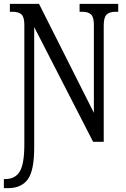

<svg xmlns="http://www.w3.org/2000/svg" viewBox="-28 -734 652 994"><path d="M-8 193H-1Q51 193 74.5 153.5Q98 114 98 13V-605Q98 -646 83 -659.5Q68 -673 37 -673H23V-714H174L458 -150V-605Q458 -645 443.5 -659Q429 -673 399 -673H384V-714H584V-673H569Q539 -673 524 -658.5Q509 -644 509 -601V0H454L149 -594V31Q149 150 115.5 195Q82 240 14 240H-8Z"/></svg>

Font: Noto Serif Cond
Style: Regular
Weight: 400
Width: 3
Designer: Monotype Design Team
Foundry: Monotype Imaging Inc.
Version: Version 1.001